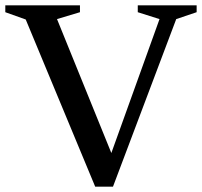

<svg xmlns="http://www.w3.org/2000/svg" viewBox="-29 -696 762 724"><path d="M68 -622.5 -9 -650V-676H272.5V-650L186 -624L406.5 -80.5H377L572.5 -624L490.5 -650V-676H712.5V-650L635.5 -624L397 8H330Z"/></svg>

Font: Newsreader 16pt 16pt Medium
Style: Regular
Weight: 500
Version: Version 1.003